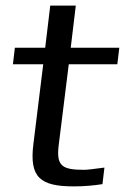

<svg xmlns="http://www.w3.org/2000/svg" viewBox="-20 -654 445 684"><path d="M189 -136 225 -425H398L405 -484H232L250 -634H159L141 -484H33L26 -425H134L99 -141C84 -22 123 10 243 10C279 10 313 7 345 2L352 -57C315 -52 290 -49 280 -49C202 -49 180 -62 189 -136Z"/></svg>

Font: Gamestation Display
Style: Italic
Weight: 400
Designer: Jonas Hecksher
Foundry: Jonas Hecksher, Playtypeª, e-types AS
Version: Version 1.003